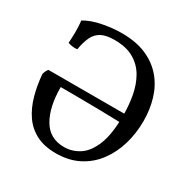

<svg xmlns="http://www.w3.org/2000/svg" viewBox="-158 -824 947 969"><g transform="rotate(30 315.5 -339.0)"><path d="M293 7Q225 7 178 -17.5Q131 -42 101.5 -85Q72 -128 56 -185Q40 -242 35 -306Q40 -326 51 -339H506V-290Q444 -292 383.5 -293Q323 -294 263.5 -294.5Q204 -295 148 -295Q148 -180 188.5 -110.5Q229 -41 313 -41Q361 -41 402 -68Q443 -95 468 -158Q493 -221 493 -328Q493 -387 483 -442Q473 -497 448 -541Q423 -585 378.5 -611Q334 -637 266 -637Q218 -637 190 -622.5Q162 -608 147.5 -578Q133 -548 125 -502Q111 -500 97.5 -502Q84 -504 71 -508Q73 -539 73.5 -571.5Q74 -604 70 -638Q110 -662 168.5 -673.5Q227 -685 280 -685Q364 -685 423.5 -659Q483 -633 521.5 -587.5Q560 -542 578 -482Q596 -422 596 -355Q596 -284 577 -219Q558 -154 520 -103Q482 -52 425 -22.5Q368 7 293 7Z"/></g></svg>

Font: Vollkorn
Style: Regular
Weight: 400
Designer: Friedrich Althausen
Foundry: Friedrich Althausen
Version: Version 4.104